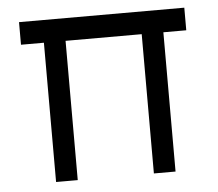

<svg xmlns="http://www.w3.org/2000/svg" viewBox="-43 -570 701 618"><g transform="rotate(-5 307.0 -261.5)"><path d="M114 0V-450H40V-523H574V-450H500V0H430V-450H184V0Z"/></g></svg>

Font: Lexend Light
Style: Regular
Weight: 300
Designer: Bonnie Shaver-Troup, Thomas Jockin
Foundry: Lexend
Version: Version 1.007; ttfautohint (v1.8.3)